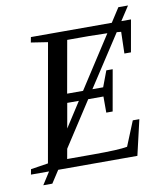

<svg xmlns="http://www.w3.org/2000/svg" viewBox="-99 -795 796 928"><g transform="rotate(-10 299.5 -331.5)"><path d="M594.7 -654.8 566.9 -498H534.7L537.6 -604L516.1 -606L352.5 -355H405.3L434.6 -433.1H465.8L430.2 -231.9H398.9V-311H324.2L182.6 -92.8L173.8 -43.9H302.7Q427.7 -43.9 469.2 -51.8L518.6 -172.9H550.8L510.7 0H122.1L82.5 61H38.1L77.1 0H-11.7L-6.8 -25.9L78.6 -39.1L180.7 -616.2L98.6 -628.9L103.5 -654.8H500.5L544.9 -723.6H592.3L547.4 -654.8ZM228.5 -355H306.6L470.7 -608.9L380.9 -610.8H273.9ZM199.7 -189 278.3 -311H221.2Z"/></g></svg>

Font: Liberation Serif
Style: Italic
Weight: 400
Italic angle: -16.333°
Designer: Steve Matteson
Foundry: Ascender Corporation
Version: Version 2.1.5